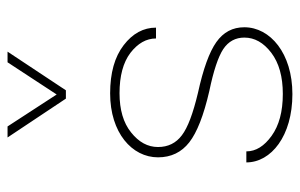

<svg xmlns="http://www.w3.org/2000/svg" viewBox="-166 -640 810 519"><g transform="rotate(-90 239.5 -380.0)"><path d="M247.1 -487.8C140.6 -487.8 74.2 -428.7 74.2 -358.4C74.2 -322.8 87.9 -294.9 114.7 -273.9C141.6 -252.9 187.5 -234.9 253.4 -219.7C307.6 -208.5 345.7 -195.8 366.7 -182.1C387.7 -168 397.9 -148.9 397.9 -125C397.9 -97.2 384.3 -73.2 356.9 -52.2C329.1 -31.2 292 -21 245.6 -21C197.8 -21 160.2 -31.2 132.3 -51.3C104.5 -71.3 90.3 -93.8 90.3 -119.6H60.5C60.5 -52.7 131.8 4.9 245.1 4.9C355.5 4.9 425.8 -55.2 425.8 -125C425.8 -156.7 412.6 -181.6 385.7 -200.7C358.9 -219.7 313 -236.3 248 -250.5C192.9 -263.7 154.8 -277.8 133.8 -293.9C112.8 -309.6 102.1 -331.1 102.1 -358.4C102.1 -386.2 115.2 -410.2 141.6 -431.2C167.5 -452.1 203.1 -462.4 247.6 -462.4C293.9 -462.4 330.6 -452.6 356.4 -433.1C382.3 -413.1 395.5 -390.1 395.5 -363.8H424.8C424.8 -397.5 409.2 -426.8 377.4 -451.2C345.7 -475.6 302.2 -487.8 247.1 -487.8ZM232.9 -607.4H255.4L359.9 -765.1H331.1L244.1 -632.3L157.7 -765.1H127.9Z"/></g></svg>

Font: Estedad Thin
Style: Regular
Weight: 100
Designer: Amin Abedi
Version: Version 7.3